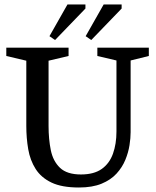

<svg xmlns="http://www.w3.org/2000/svg" viewBox="-20 -824 694 854"><path d="M331 10Q255 10 209 -12Q163 -34 138.5 -72.5Q114 -111 105.5 -160.5Q97 -210 97 -264V-554L8 -575V-612H285V-575L196 -554V-264Q196 -205 206 -156Q216 -107 247 -77.5Q278 -48 340 -48Q398 -48 432.5 -72.5Q467 -97 482.5 -140.5Q498 -184 498 -239V-555L413 -575V-612H642V-575L561 -555V-236Q561 -210 556 -178Q551 -146 537.5 -113Q524 -80 498.5 -52Q473 -24 432 -7Q391 10 331 10ZM386 -646 361 -663 441 -804H521V-786ZM225 -646 200 -663 280 -804H360V-786Z"/></svg>

Font: Manuale Medium
Style: Regular
Weight: 500
Designer: Eduardo Tunni / Pablo Cosgaya
Foundry: Eduardo Tunni / Pablo Cosgaya
Version: Version 1.002